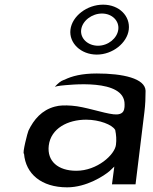

<svg xmlns="http://www.w3.org/2000/svg" viewBox="-20 -800 657 823"><path d="M328 -673C333 -711 374 -742 417 -742C461 -742 492 -710 487 -673C482 -636 444 -604 400 -604C357 -604 323 -635 328 -673ZM282 -673C275 -616 326 -566 395 -566C463 -566 525 -616 532 -673C539 -731 491 -780 422 -780C353 -780 289 -731 282 -673ZM256 -458H255C240 -453 229 -443 215 -428C221 -430 231 -432 241 -433C273 -436 516 -466 514 -352C514 -345 514 -338 512 -331C507 -310 485 -308 467 -310C421 -315 344 -343 288 -347C258 -349 237 -349 215 -343C159 -328 125 -288 102 -240C99 -235 74 -139 83 -141C90 -55 157 3 268 3C351 3 427 -47 450 -67L470 -86L460 -10H561L599 -320C603 -352 604 -382 604 -411C602 -464 507 -485 395 -485C331 -485 288 -474 256 -458ZM307 -68C229 -68 181 -109 189 -176C198 -250 271 -287 349 -287C407 -287 461 -265 473 -244L474 -243V-242C478 -223 480 -201 477 -179C472 -137 397 -68 307 -68Z"/></svg>

Font: Bluebird
Style: LiExtObl
Weight: 300
Designer: Jasper
Foundry: Cannot Into Space Fonts
Version: Version 0.98